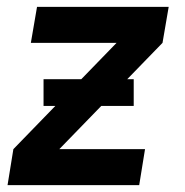

<svg xmlns="http://www.w3.org/2000/svg" viewBox="-20 -540 540 560"><path d="M2 0 19 -105 320 -415H70L88 -520H472L454 -415L153 -105H403L386 0ZM370 -231H107V-309H370Z"/></svg>

Font: Iosevka Extrabold
Style: Italic
Weight: 800
Italic angle: -9°
Monospace: yes
Designer: Belleve Invis
Foundry: Belleve Invis
Version: Version 32.5.0; ttfautohint (v1.8.4)